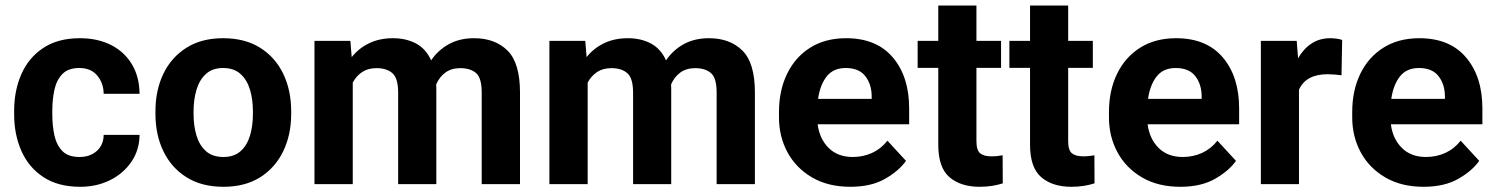

<svg xmlns="http://www.w3.org/2000/svg" viewBox="-20 -679 5512 708"><path d="M272.9 -100.1Q312 -100.1 336.9 -122.3Q361.8 -144.5 362.3 -181.6H494.6Q494.1 -126 464.8 -82.8Q435.5 -39.6 386.2 -14.9Q336.9 9.8 275.9 9.8Q194.3 9.8 140.1 -25.9Q85.9 -61.5 59.1 -122.1Q32.2 -182.6 32.2 -256.8V-271Q32.2 -345.7 59.1 -406.2Q85.9 -466.8 139.9 -502.4Q193.8 -538.1 274.9 -538.1Q339.8 -538.1 389.2 -513.2Q438.5 -488.3 466.3 -442.1Q494.1 -396 494.6 -333H362.3Q361.8 -372.6 338.6 -400.4Q315.4 -428.2 272.5 -428.2Q231.4 -428.2 210 -406Q188.5 -383.8 180.7 -347.9Q172.9 -312 172.9 -271V-256.8Q172.9 -215.3 180.7 -179.7Q188.5 -144 210 -122.1Q231.4 -100.1 272.9 -100.1Z M553.2 -258.8V-269Q553.2 -346.2 582.5 -407Q611.8 -467.8 667.5 -502.9Q723.1 -538.1 802.7 -538.1Q883.3 -538.1 939.2 -502.9Q995.1 -467.8 1024.4 -407Q1053.7 -346.2 1053.7 -269V-258.8Q1053.7 -182.1 1024.4 -121.3Q995.1 -60.5 939.5 -25.4Q883.8 9.8 803.7 9.8Q723.6 9.8 667.7 -25.4Q611.8 -60.5 582.5 -121.3Q553.2 -182.1 553.2 -258.8ZM693.8 -269V-258.8Q693.8 -214.8 704.6 -179Q715.3 -143.1 739.5 -121.6Q763.7 -100.1 803.7 -100.1Q843.3 -100.1 867.2 -121.6Q891.1 -143.1 901.9 -179Q912.6 -214.8 912.6 -258.8V-269Q912.6 -312 901.9 -348.1Q891.1 -384.3 866.9 -406.2Q842.8 -428.2 802.7 -428.2Q763.2 -428.2 739.3 -406.2Q715.3 -384.3 704.6 -348.1Q693.8 -312 693.8 -269Z M1368.2 -427.7Q1336.9 -427.7 1315.4 -413.3Q1293.9 -398.9 1280.8 -374.5V0H1139.6V-528.3H1272L1276.9 -468.3Q1302.7 -501 1341.1 -519.5Q1379.4 -538.1 1429.2 -538.1Q1477.1 -538.1 1513.7 -518.8Q1550.3 -499.5 1569.8 -456.5Q1595.2 -494.1 1635 -516.1Q1674.8 -538.1 1728.5 -538.1Q1805.2 -538.1 1851.3 -492.7Q1897.5 -447.3 1897.5 -337.4V0H1756.3V-337.4Q1756.3 -392.1 1735.1 -409.9Q1713.9 -427.7 1677.2 -427.7Q1644.5 -427.7 1622.3 -411.4Q1600.1 -395 1588.4 -367.7Q1588.9 -360.4 1588.9 -352.5V0H1448.2V-336.9Q1448.2 -390.6 1427 -409.2Q1405.8 -427.7 1368.2 -427.7Z M2234.4 -427.7Q2203.1 -427.7 2181.6 -413.3Q2160.2 -398.9 2147 -374.5V0H2005.9V-528.3H2138.2L2143.1 -468.3Q2168.9 -501 2207.3 -519.5Q2245.6 -538.1 2295.4 -538.1Q2343.3 -538.1 2379.9 -518.8Q2416.5 -499.5 2436 -456.5Q2461.4 -494.1 2501.2 -516.1Q2541 -538.1 2594.7 -538.1Q2671.4 -538.1 2717.5 -492.7Q2763.7 -447.3 2763.7 -337.4V0H2622.6V-337.4Q2622.6 -392.1 2601.3 -409.9Q2580.1 -427.7 2543.5 -427.7Q2510.7 -427.7 2488.5 -411.4Q2466.3 -395 2454.6 -367.7Q2455.1 -360.4 2455.1 -352.5V0H2314.5V-336.9Q2314.5 -390.6 2293.2 -409.2Q2272 -427.7 2234.4 -427.7Z M3115.7 9.8Q3033.7 9.8 2974.6 -24.7Q2915.5 -59.1 2884 -117.2Q2852.5 -175.3 2852.5 -246.1V-265.6Q2852.5 -345.7 2882.6 -407.2Q2912.6 -468.8 2968 -503.4Q3023.4 -538.1 3100.1 -538.1Q3212.4 -538.1 3272.5 -467Q3332.5 -396 3332.5 -279.3V-220.7H2995.1Q3002 -167 3035.6 -133.5Q3069.3 -100.1 3124.5 -100.1Q3162.6 -100.1 3195.6 -115Q3228.5 -129.9 3252.4 -160.2L3320.8 -85.9Q3295.9 -49.8 3244.4 -20Q3192.9 9.8 3115.7 9.8ZM3098.6 -428.2Q3052.7 -428.2 3028.3 -397Q3003.9 -365.7 2996.6 -314.5H3194.3V-325.2Q3193.8 -368.7 3170.7 -398.4Q3147.5 -428.2 3098.6 -428.2Z M3671.4 -528.3V-428.7H3580.6V-159.2Q3580.6 -125 3594.2 -113.8Q3607.9 -102.5 3635.7 -102.5Q3648.9 -102.5 3659.2 -103.8Q3669.4 -105 3677.2 -106.4L3677.7 -2.9Q3659.7 2.9 3638.7 6.3Q3617.7 9.8 3592.3 9.8Q3522.5 9.8 3481.2 -25.6Q3439.9 -61 3439.9 -145V-428.7H3363.8V-528.3H3439.9V-658.7H3580.6V-528.3Z M4009.8 -528.3V-428.7H3918.9V-159.2Q3918.9 -125 3932.6 -113.8Q3946.3 -102.5 3974.1 -102.5Q3987.3 -102.5 3997.6 -103.8Q4007.8 -105 4015.6 -106.4L4016.1 -2.9Q3998 2.9 3977.1 6.3Q3956.1 9.8 3930.7 9.8Q3860.8 9.8 3819.6 -25.6Q3778.3 -61 3778.3 -145V-428.7H3702.1V-528.3H3778.3V-658.7H3918.9V-528.3Z M4332.5 9.8Q4250.5 9.8 4191.4 -24.7Q4132.3 -59.1 4100.8 -117.2Q4069.3 -175.3 4069.3 -246.1V-265.6Q4069.3 -345.7 4099.4 -407.2Q4129.4 -468.8 4184.8 -503.4Q4240.2 -538.1 4316.9 -538.1Q4429.2 -538.1 4489.3 -467Q4549.3 -396 4549.3 -279.3V-220.7H4211.9Q4218.8 -167 4252.4 -133.5Q4286.1 -100.1 4341.3 -100.1Q4379.4 -100.1 4412.4 -115Q4445.3 -129.9 4469.2 -160.2L4537.6 -85.9Q4512.7 -49.8 4461.2 -20Q4409.7 9.8 4332.5 9.8ZM4315.4 -428.2Q4269.5 -428.2 4245.1 -397Q4220.7 -365.7 4213.4 -314.5H4411.1V-325.2Q4410.6 -368.7 4387.5 -398.4Q4364.3 -428.2 4315.4 -428.2Z M4929.2 -531.7 4926.8 -401.4Q4916.5 -402.8 4902.1 -404.1Q4887.7 -405.3 4876 -405.3Q4795.4 -405.3 4770 -348.1V0H4629.4V-528.3H4761.7L4766.6 -463.9Q4786.1 -498.5 4815.9 -518.3Q4845.7 -538.1 4885.3 -538.1Q4896.5 -538.1 4908.9 -536.4Q4921.4 -534.7 4929.2 -531.7Z M5229.5 9.8Q5147.5 9.8 5088.4 -24.7Q5029.3 -59.1 4997.8 -117.2Q4966.3 -175.3 4966.3 -246.1V-265.6Q4966.3 -345.7 4996.3 -407.2Q5026.4 -468.8 5081.8 -503.4Q5137.2 -538.1 5213.9 -538.1Q5326.2 -538.1 5386.2 -467Q5446.3 -396 5446.3 -279.3V-220.7H5108.9Q5115.7 -167 5149.4 -133.5Q5183.1 -100.1 5238.3 -100.1Q5276.4 -100.1 5309.3 -115Q5342.3 -129.9 5366.2 -160.2L5434.6 -85.9Q5409.7 -49.8 5358.2 -20Q5306.6 9.8 5229.5 9.8ZM5212.4 -428.2Q5166.5 -428.2 5142.1 -397Q5117.7 -365.7 5110.4 -314.5H5308.1V-325.2Q5307.6 -368.7 5284.4 -398.4Q5261.2 -428.2 5212.4 -428.2Z"/></svg>

Font: Vazirmatn UI
Style: Bold
Weight: 700
Designer: Saber Rastikerdar
Foundry: Saber Rastikerdar
Version: Version 33.003